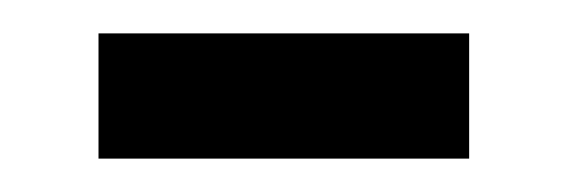

<svg xmlns="http://www.w3.org/2000/svg" viewBox="-20 -370 339 115"><path d="M39 -350H261V-275H39Z"/></svg>

Font: Noto Serif Sinhala Condensed
Style: Regular
Weight: 400
Width: 3
Designer: Jelle Bosma - Monotype Design Team
Foundry: Monotype Imaging Inc.
Version: Version 2.007; ttfautohint (v1.8.4.7-5d5b)